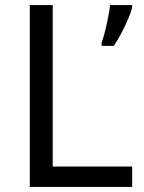

<svg xmlns="http://www.w3.org/2000/svg" viewBox="-20 -734 564 754"><path d="M97 0V-714H187V-80H499V0ZM499 -705Q495 -687 483.5 -660Q472 -633 457 -604.5Q442 -576 427 -554H379V-566Q386 -585 392.5 -611.5Q399 -638 404.5 -665.5Q410 -693 412 -714H499Z"/></svg>

Font: Noto Sans Tifinagh Ahaggar
Style: Regular
Weight: 400
Designer: JamraPatel
Foundry: JamraPatel LLC
Version: Version 2.006; ttfautohint (v1.8.4.7-5d5b)